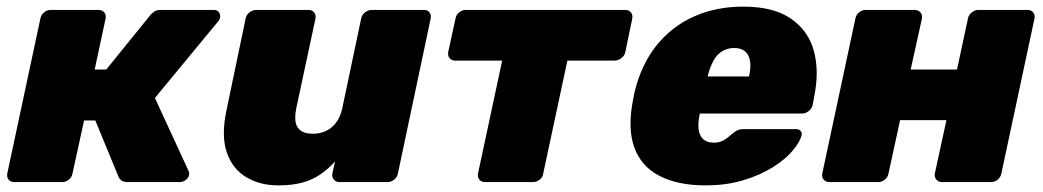

<svg xmlns="http://www.w3.org/2000/svg" viewBox="-20 -550 3152 580"><path d="M23 0Q12 0 6 -7.5Q0 -15 2 -26L102 -494Q104 -505 113 -512.5Q122 -520 133 -520H278Q289 -520 295 -512.5Q301 -505 299 -494L266 -340H301L433 -503Q437 -508 444.5 -514Q452 -520 465 -520H626Q636 -520 641 -513.5Q646 -507 645 -498Q644 -491 637 -483L448 -254L549 -35Q550 -33 551 -30Q552 -27 551 -22Q550 -13 541.5 -6.5Q533 0 523 0H365Q354 0 347.5 -4.5Q341 -9 338 -16L268 -186H234L199 -26Q197 -15 188 -7.5Q179 0 168 0Z M820 10Q765 10 723.5 -15Q682 -40 665 -90Q648 -140 664 -216L722 -494Q724 -505 733.5 -512.5Q743 -520 754 -520H912Q923 -520 929 -512.5Q935 -505 933 -494L875 -223Q870 -198 873 -181Q876 -164 889 -155Q902 -146 925 -146Q959 -146 982.5 -166Q1006 -186 1014 -223L1071 -494Q1073 -505 1082.5 -512.5Q1092 -520 1103 -520H1261Q1272 -520 1277.5 -512.5Q1283 -505 1281 -494L1182 -26Q1180 -15 1171 -7.5Q1162 0 1151 0H1005Q995 0 988.5 -7.5Q982 -15 984 -26L992 -62Q970 -38 946 -22Q922 -6 892 2Q862 10 820 10Z M1445 0Q1434 0 1428 -7.5Q1422 -15 1424 -26L1497 -367H1354Q1344 -367 1338 -374.5Q1332 -382 1334 -393L1356 -494Q1358 -505 1367 -512.5Q1376 -520 1387 -520H1869Q1880 -520 1886 -512.5Q1892 -505 1890 -494L1869 -393Q1867 -382 1857 -374.5Q1847 -367 1837 -367H1694L1621 -26Q1620 -15 1610.5 -7.5Q1601 0 1591 0Z M2111 10Q2028 10 1972.5 -18.5Q1917 -47 1896 -105Q1875 -163 1893 -252Q1894 -256 1895 -262.5Q1896 -269 1897 -272Q1917 -355 1963 -412.5Q2009 -470 2076 -500Q2143 -530 2225 -530Q2317 -530 2369.5 -493.5Q2422 -457 2438.5 -396.5Q2455 -336 2440 -261L2435 -233Q2433 -223 2423.5 -215Q2414 -207 2403 -207H2094Q2094 -207 2093.5 -205Q2093 -203 2093 -201Q2088 -177 2090.5 -158.5Q2093 -140 2104.5 -129.5Q2116 -119 2136 -119Q2149 -119 2159 -123Q2169 -127 2177 -133.5Q2185 -140 2192 -146Q2203 -155 2209.5 -157.5Q2216 -160 2227 -160H2384Q2394 -160 2399 -154Q2404 -148 2401 -139Q2396 -121 2375 -95.5Q2354 -70 2316.5 -46Q2279 -22 2227 -6Q2175 10 2111 10ZM2118 -319H2243V-321Q2249 -348 2245.5 -367Q2242 -386 2230 -395.5Q2218 -405 2198 -405Q2178 -405 2162 -395.5Q2146 -386 2135.5 -367Q2125 -348 2118 -321Z M2485 0Q2474 0 2468 -7.5Q2462 -15 2464 -26L2564 -494Q2566 -505 2575 -512.5Q2584 -520 2595 -520H2743Q2754 -520 2760.5 -512.5Q2767 -505 2765 -494L2731 -340H2871L2904 -494Q2906 -505 2915.5 -512.5Q2925 -520 2935 -520H3084Q3095 -520 3101 -512.5Q3107 -505 3105 -494L3005 -26Q3003 -15 2994 -7.5Q2985 0 2974 0H2825Q2815 0 2808.5 -7.5Q2802 -15 2804 -26L2839 -187H2699L2664 -26Q2662 -15 2653 -7.5Q2644 0 2633 0Z"/></svg>

Font: Rubik Light ExtraBold
Style: Italic
Weight: 800
Italic angle: -12°
Version: Version 2.104